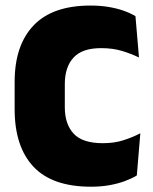

<svg xmlns="http://www.w3.org/2000/svg" viewBox="-20 -674 566 708"><path d="M315.5 14.5Q172.5 14.5 103.2 -59.5Q34 -133.5 34 -271V-372Q34 -507 103.8 -580.2Q173.5 -653.5 313.5 -653.5Q349.5 -653.5 379.8 -648.5Q410 -643.5 435 -634.8Q460 -626 479.5 -614.5L492.5 -462Q463.5 -476 429.8 -486.2Q396 -496.5 352.5 -496.5Q283 -496.5 251 -461.5Q219 -426.5 219 -364V-278.5Q219 -216.5 251.5 -181.2Q284 -146 359.5 -146Q401.5 -146 435 -156.8Q468.5 -167.5 497.5 -182.5L484.5 -27Q465.5 -15.5 439.8 -6Q414 3.5 383 9Q352 14.5 315.5 14.5Z"/></svg>

Font: Anek Telugu Medium ExtraBold
Style: Regular
Weight: 800
Version: Version 1.003